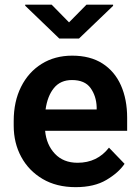

<svg xmlns="http://www.w3.org/2000/svg" viewBox="-20 -770 578 800"><path d="M295.4 9.8Q215.3 9.8 157.5 -24.4Q99.6 -58.6 68.4 -116.5Q37.1 -174.3 37.1 -246.1V-265.6Q37.1 -347.2 67.9 -408.4Q98.6 -469.7 153.6 -503.9Q208.5 -538.1 280.8 -538.1Q356 -538.1 407 -505.4Q458 -472.7 483.9 -414.3Q509.8 -356 509.8 -279.3V-225.1H168Q173.3 -167 208.7 -129.4Q244.1 -91.8 303.2 -91.8Q385.3 -91.8 434.1 -154.8L499 -87.4Q474.1 -50.3 423.3 -20.3Q372.6 9.8 295.4 9.8ZM279.8 -436.5Q231.9 -436.5 204.8 -403.3Q177.7 -370.1 169.9 -314H382.8V-323.7Q381.3 -369.6 357.4 -403.1Q333.5 -436.5 279.8 -436.5ZM195.3 -750.5 267.6 -676.8 340.3 -750.5H451.2V-745.6L309.1 -609.4H227.1L85 -746.1V-750.5Z"/></svg>

Font: Vazirmatn RD FD SemiBold
Style: Regular
Weight: 600
Designer: Saber Rastikerdar
Foundry: Saber Rastikerdar
Version: Version 33.003